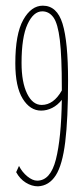

<svg xmlns="http://www.w3.org/2000/svg" viewBox="-20 -647 290 677"><path d="M114 10Q92 10 71 -3Q50 -16 37 -40L47 -62Q58 -40 76.5 -25Q95 -10 111 -10Q158 -10 177 -84.5Q196 -159 198 -295Q183 -276 164 -266.5Q145 -257 125 -257Q86 -257 60 -299Q34 -341 34 -424Q34 -527 62 -577Q90 -627 131 -627Q181 -627 200.5 -563.5Q220 -500 220 -363Q220 -228 210 -146.5Q200 -65 176.5 -28.5Q153 8 114 10ZM56 -425Q56 -357 75.5 -317Q95 -277 127 -277Q169 -277 198 -328V-337Q198 -448 191 -506Q184 -564 168.5 -585.5Q153 -607 129 -607Q98 -607 77 -561.5Q56 -516 56 -425Z"/></svg>

Font: Inconsolata UltraCondensed ExtraLight
Style: Regular
Weight: 200
Width: 1
Monospace: yes
Designer: Raph Levien, Cyreal, Brenton Simpson
Foundry: Raph Levien, Cyreal, Google
Version: Version 3.100; ttfautohint (v1.8.4.7-5d5b)